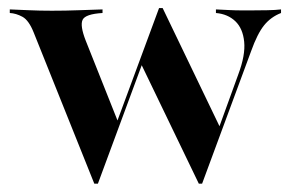

<svg xmlns="http://www.w3.org/2000/svg" viewBox="-20 -440 717 471"><path d="M211.3 10.5 62.9 -359.7Q50.8 -390.3 35.1 -398.8Q19.4 -407.3 4 -408.1V-416.9Q26.6 -416.1 51.6 -414.9Q76.6 -413.7 107.3 -413.7Q141.1 -413.7 172.6 -414.9Q204 -416.1 231.5 -416.9V-408.1Q189.5 -405.6 182.7 -391.5Q175.8 -377.4 190.3 -340.3L270.2 -139.5L261.3 -125.8L370.2 -420.2L377.4 -414.5L220.2 10.5ZM467.7 10.5 325 -285.5 370.2 -420.2H379L521 -125L512.1 -112.9L564.5 -257.3Q582.3 -304.8 579 -337.5Q575.8 -370.2 557.3 -387.9Q538.7 -405.6 509.7 -408.1V-416.9Q527.4 -416.1 542.7 -415.3Q558.1 -414.5 571.8 -414.5Q585.5 -414.5 597.6 -414.5Q616.1 -414.5 635.9 -414.9Q655.6 -415.3 669.4 -416.9V-408.1Q644.4 -398.4 627.8 -377.8Q611.3 -357.3 596 -314.5L475.8 10.5Z"/></svg>

Font: Playfair 144pt
Style: Bold
Weight: 700
Version: Version 2.001;gftools[0.9.30]